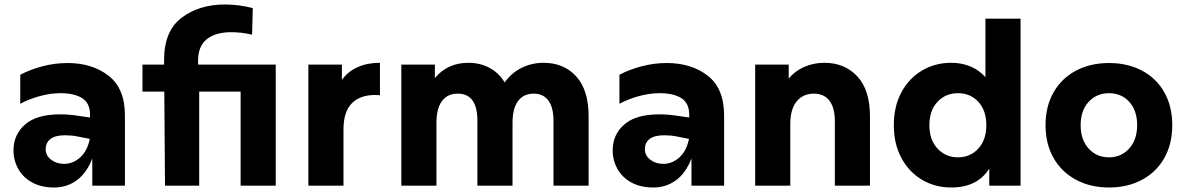

<svg xmlns="http://www.w3.org/2000/svg" viewBox="-20 -825 5268 853"><path d="M390 -121Q365 -56 321 -24Q277 8 221 8Q164 8 123.5 -14Q83 -36 61.5 -74Q40 -112 40 -157Q40 -227 91.5 -272Q143 -317 247 -317Q288 -317 331 -310L380 -303V-315Q380 -367 345 -389Q310 -411 248 -411Q204 -411 156.5 -398Q109 -385 70 -364V-493Q116 -517 170.5 -531Q225 -545 280 -545Q390 -545 462.5 -488.5Q535 -432 535 -312V0H390ZM265 -97Q304 -97 336 -125.5Q368 -154 379 -208L323 -219Q298 -224 269 -224Q225 -224 204 -207.5Q183 -191 183 -162Q183 -134 207 -115.5Q231 -97 265 -97Z M979 -805Q1042 -805 1103 -789L1100 -671Q1053 -682 1007 -682Q938 -682 899 -651Q860 -620 860 -556V-538H1205V0H1049V-418H865V0H713L710 -418H613V-538H709V-555Q708 -686 786 -745.5Q864 -805 979 -805Z M1350 -538H1499V-470Q1525 -507 1568.5 -526.5Q1612 -546 1668 -546V-402Q1660 -403 1646 -403Q1579 -403 1542.5 -365.5Q1506 -328 1506 -250V0H1350Z M2595 -308V0H2439V-288Q2439 -347 2416.5 -378Q2394 -409 2351 -409Q2306 -409 2281.5 -376Q2257 -343 2257 -279V0H2101V-288Q2101 -409 2014 -409Q1968 -409 1943.5 -376Q1919 -343 1919 -279V0H1763V-538H1912V-478Q1968 -546 2061 -546Q2112 -546 2154 -524Q2196 -502 2222 -459Q2253 -502 2298 -524Q2343 -546 2395 -546Q2485 -546 2540 -485.5Q2595 -425 2595 -308Z M3052 -121Q3027 -56 2983 -24Q2939 8 2883 8Q2826 8 2785.5 -14Q2745 -36 2723.5 -74Q2702 -112 2702 -157Q2702 -227 2753.5 -272Q2805 -317 2909 -317Q2950 -317 2993 -310L3042 -303V-315Q3042 -367 3007 -389Q2972 -411 2910 -411Q2866 -411 2818.5 -398Q2771 -385 2732 -364V-493Q2778 -517 2832.5 -531Q2887 -545 2942 -545Q3052 -545 3124.5 -488.5Q3197 -432 3197 -312V0H3052ZM2927 -97Q2966 -97 2998 -125.5Q3030 -154 3041 -208L2985 -219Q2960 -224 2931 -224Q2887 -224 2866 -207.5Q2845 -191 2845 -162Q2845 -134 2869 -115.5Q2893 -97 2927 -97Z M3335 -538H3484V-476Q3512 -510 3553.5 -528Q3595 -546 3643 -546Q3733 -546 3789 -485.5Q3845 -425 3845 -308V0H3689V-286Q3689 -346 3665 -377.5Q3641 -409 3596 -409Q3547 -409 3519 -374Q3491 -339 3491 -274V0H3335Z M3951 -269Q3951 -352 3984.5 -414.5Q4018 -477 4076 -511.5Q4134 -546 4206 -546Q4253 -546 4292 -529.5Q4331 -513 4358 -482V-742H4514V0H4375V-76Q4322 8 4206 8Q4134 8 4076 -26.5Q4018 -61 3984.5 -123.5Q3951 -186 3951 -269ZM4362 -269Q4362 -334 4326.5 -372.5Q4291 -411 4236 -411Q4181 -411 4145 -372.5Q4109 -334 4109 -269Q4109 -204 4145 -165Q4181 -126 4236 -126Q4291 -126 4326.5 -165Q4362 -204 4362 -269Z M4625 -269Q4625 -352 4660.5 -414.5Q4696 -477 4760 -511Q4824 -545 4907 -545Q4990 -545 5054 -511Q5118 -477 5153 -414.5Q5188 -352 5188 -269Q5188 -186 5153 -123.5Q5118 -61 5054 -26.5Q4990 8 4907 8Q4824 8 4760 -26.5Q4696 -61 4660.5 -123.5Q4625 -186 4625 -269ZM5032 -269Q5032 -334 4997 -372.5Q4962 -411 4907 -411Q4852 -411 4816.5 -372.5Q4781 -334 4781 -269Q4781 -204 4816.5 -165Q4852 -126 4907 -126Q4961 -126 4996.5 -165Q5032 -204 5032 -269Z"/></svg>

Font: Chess Sans
Style: Bold
Weight: 700
Designer: Wolf Bōese
Foundry: Wolf Bōese
Version: Version 7.223